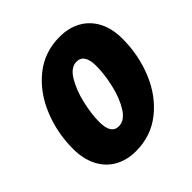

<svg xmlns="http://www.w3.org/2000/svg" viewBox="-188 -862 1027 1027"><g transform="rotate(-45 325.0 -349.0)"><path d="M38 -235Q38 -356 83 -465.5Q128 -575 212.5 -642.5Q297 -710 411 -710Q481 -710 533 -680.5Q585 -651 613.5 -596Q642 -541 642 -465Q642 -342 597 -232.5Q552 -123 467 -55.5Q382 12 268 12Q199 12 147 -17.5Q95 -47 66.5 -103Q38 -159 38 -235ZM297 -147Q341 -147 373.5 -199Q406 -251 423 -325Q440 -399 440 -461Q440 -552 381 -552Q338 -552 306 -499.5Q274 -447 256.5 -372.5Q239 -298 239 -237Q239 -147 297 -147Z"/></g></svg>

Font: Azeret Mono ExtraBold
Style: Italic
Weight: 800
Italic angle: -12°
Designer: Martin Vácha
Foundry: Displaay
Version: Version 1.000; Glyphs 3.0.3, build 3074